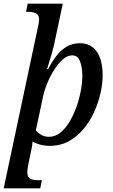

<svg xmlns="http://www.w3.org/2000/svg" viewBox="-48 -780 610 1040"><path d="M154 -617Q164 -660 164 -673Q164 -699 147 -707.5Q130 -716 105 -716H93L102 -760H292L244 -534Q240 -516 233 -491.5Q226 -467 218.5 -444Q211 -421 207 -406H213Q233 -445 257 -476.5Q281 -508 312.5 -527Q344 -546 386 -546Q443 -546 475.5 -501Q508 -456 508 -371Q508 -327 496.5 -275.5Q485 -224 462 -173.5Q439 -123 404.5 -81.5Q370 -40 324.5 -15Q279 10 221 10Q194 10 170 3.5Q146 -3 128 -13Q128 -4 126 10Q124 24 121 35L108 97Q105 111 102.5 127Q100 143 100 154Q100 177 114 186.5Q128 196 158 196H179L170 240H-28ZM217 -39Q251 -39 279 -61.5Q307 -84 329 -121Q351 -158 366.5 -202Q382 -246 390 -290Q398 -334 398 -371Q398 -413 386 -446.5Q374 -480 343 -480Q317 -480 292 -458Q267 -436 245.5 -402Q224 -368 208.5 -330.5Q193 -293 186 -261L146 -73Q154 -63 173 -51Q192 -39 217 -39Z"/></svg>

Font: Noto Serif SemiCondensed Medium
Style: Italic
Weight: 500
Width: 4
Italic angle: -12°
Designer: Monotype Design Team
Foundry: Monotype Imaging Inc.
Version: Version 2.013